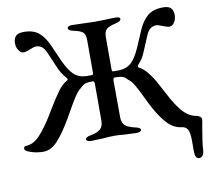

<svg xmlns="http://www.w3.org/2000/svg" viewBox="-96 -767 1194 1077"><g transform="rotate(-10 501.0 -229.0)"><path d="M930 162V103Q930 56 920 38Q910 20 886 17Q838 12 799 -33.5Q760 -79 726 -148Q720 -159 710 -181Q686 -231 670 -258.5Q654 -286 637 -297Q634 -300 626 -308Q618 -316 603.5 -319.5Q589 -323 564 -323Q559 -323 557 -318Q555 -313 555 -307L556 -99Q556 -66 572.5 -51Q589 -36 628 -27Q644 -24 651.5 -19.5Q659 -15 659 -8Q659 -2 651 1.5Q643 5 630 5Q617 5 560 2Q535 -1 506 -1Q475 -1 448 2Q385 5 374 5Q362 5 354 1.5Q346 -2 346 -8Q346 -15 353 -19.5Q360 -24 376 -27Q415 -34 432 -49.5Q449 -65 449 -98V-307Q449 -313 447 -318Q445 -323 440 -323Q408 -323 396 -318Q384 -313 377 -306.5Q370 -300 367 -297Q350 -285 331.5 -257Q313 -229 285 -179L261 -137Q219 -65 181 -23.5Q143 18 99 18Q70 18 43 11Q16 4 4 -4Q-5 -9 -5 -18Q-5 -23 -1.5 -27Q2 -31 7 -31Q50 -32 86.5 -70.5Q123 -109 166 -179Q172 -188 182 -206Q221 -270 245.5 -303.5Q270 -337 298 -352Q303 -355 303 -359Q303 -364 296 -371Q271 -398 254 -439L219 -521Q206 -551 191.5 -561Q177 -571 158 -571Q150 -571 126 -561Q97 -550 88 -550Q71 -550 59 -567.5Q47 -585 47 -609Q47 -634 60 -648.5Q73 -663 106 -663Q161 -663 192.5 -636Q224 -609 246 -558L287 -465Q313 -410 339 -385Q365 -360 409 -358H441Q446 -358 447.5 -361.5Q449 -365 449 -376V-555Q449 -588 435.5 -600.5Q422 -613 382 -621Q353 -627 353 -641Q353 -647 360.5 -650.5Q368 -654 379 -654Q405 -654 447 -652Q485 -650 506 -650L562 -651Q600 -653 628 -653Q653 -653 653 -641Q653 -627 624 -621Q584 -612 569.5 -599Q555 -586 555 -554V-376Q555 -365 556.5 -361.5Q558 -358 563 -358H595Q640 -360 666.5 -385Q693 -410 717 -465L757 -558Q778 -608 810.5 -635.5Q843 -663 899 -663Q932 -663 944.5 -649Q957 -635 957 -609Q957 -585 945 -567.5Q933 -550 916 -550Q907 -550 878 -561Q854 -571 846 -571Q828 -571 812.5 -561Q797 -551 785 -521L750 -438Q741 -415 731.5 -401Q722 -387 710 -373Q703 -366 703 -361Q703 -357 708 -354Q733 -341 754.5 -314.5Q776 -288 790.5 -262.5Q805 -237 835 -180Q868 -115 902 -76.5Q936 -38 979 -31Q991 -29 999 -22Q1007 -15 1007 -9Q1007 1 1000 36Q985 120 982 169Q981 185 973.5 195Q966 205 953 205Q930 205 930 162Z"/></g></svg>

Font: EB Garamond Medium
Style: Regular
Weight: 500
Designer: Georg Duffner and Octavio Pardo
Foundry: Georg Duffner
Version: Version 1.000